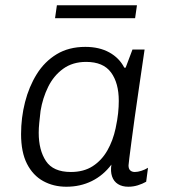

<svg xmlns="http://www.w3.org/2000/svg" viewBox="-20 -699 646 729"><path d="M232 10Q183 10 144 -11.5Q105 -33 82.5 -77Q60 -121 60 -190Q60 -252 75 -311Q90 -370 119.5 -417.5Q149 -465 195 -493Q241 -521 304 -521Q357 -521 395 -500Q433 -479 452 -442H457L483 -511H529Q518 -436 508.5 -371Q499 -306 491.5 -253Q484 -200 479 -160.5Q474 -121 471 -98.5Q468 -76 468 -71Q468 -58 474.5 -52Q481 -46 492 -46Q503 -46 517 -50.5Q531 -55 542 -62L535 -9Q521 -1 503.5 4.5Q486 10 467 10Q444 10 428 0Q412 -10 405.5 -29Q399 -48 403 -74Q372 -33 328.5 -11.5Q285 10 232 10ZM249 -46Q298 -46 332 -68Q366 -90 387.5 -127.5Q409 -165 419 -212Q426 -245 428.5 -269.5Q431 -294 431 -316Q431 -384 401.5 -424Q372 -464 307 -464Q256 -464 220 -438Q184 -412 163 -369.5Q142 -327 134 -278Q131 -252 129 -232Q127 -212 127 -195Q127 -129 154.5 -87.5Q182 -46 249 -46ZM189 -630 196 -679H500L493 -630Z"/></svg>

Font: Chivo Medium ExtraLight
Style: Italic
Weight: 250
Italic angle: -8.05°
Version: Version 2.002